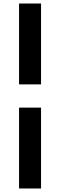

<svg xmlns="http://www.w3.org/2000/svg" viewBox="-20 -845 341 1090"><path d="M88.2 -366V-825H213V-366ZM88.2 225V-234H213V225Z"/></svg>

Font: Overpass
Style: Regular
Weight: 400
Designer: Delve Withrington, Dave Bailey, Thomas Jockin
Foundry: Delve Fonts LLC
Version: Version 4.000